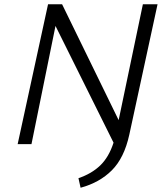

<svg xmlns="http://www.w3.org/2000/svg" viewBox="-20 -678 773 903"><path d="M206 -658H272L538 -113L652 -658H721L588 -44Q564 65 506 123Q448 181 359 205L349 160Q411 139 451.5 100Q492 61 514 -7L241 -556L128 0H63Z"/></svg>

Font: LXGW Bright GB
Style: Italic
Weight: 400
Italic angle: -12°
Designer: Christian Thalmann (Catharsis Fonts)
Foundry: LXGW / Christian Thalmann (Catharsis Fonts) / Fontworks Inc.
Version: Version 5.510